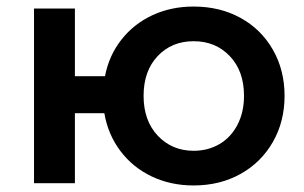

<svg xmlns="http://www.w3.org/2000/svg" viewBox="-20 -560 929 587"><path d="M850 -267Q850 -188 814 -125.5Q778 -63 715 -28Q652 7 572 7Q502 7 444 -20.5Q386 -48 348 -98.5Q310 -149 299 -214H209V0H84V-534H209V-327H301Q313 -390 351 -438.5Q389 -487 446 -513.5Q503 -540 572 -540Q652 -540 715 -505.5Q778 -471 814 -408.5Q850 -346 850 -267ZM726 -267Q726 -343 682.5 -388.5Q639 -434 572 -434Q505 -434 462 -388.5Q419 -343 419 -267Q419 -191 462.5 -145Q506 -99 572 -99Q616 -99 651 -119.5Q686 -140 706 -178.5Q726 -217 726 -267Z"/></svg>

Font: APTA Sans SemiBold
Style: Bold
Weight: 600
Version: Version 7.200